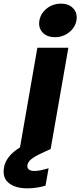

<svg xmlns="http://www.w3.org/2000/svg" viewBox="-97 -821 443 1058"><path d="M153.8 202.1Q104 216.8 53.2 216.8Q-12.2 216.8 -48.3 187.7Q-84.5 158.7 -75.2 103Q-64.5 39.1 13.2 -8.8L108.9 -558.1H279.8L182.1 0L132.8 22.9Q92.8 41.5 75 56.4Q57.1 71.3 54.2 87.9Q51.3 103 61.3 112.1Q71.3 121.1 91.8 121.1Q123 121.1 170.9 106ZM206.1 -616.2Q161.1 -616.2 137.2 -642.6Q113.3 -668.9 120.1 -708Q127.4 -747.6 160.6 -774.2Q193.8 -800.8 238.8 -800.8Q283.2 -800.8 307.1 -774.2Q331.1 -747.6 324.2 -708Q316.9 -669.4 283.7 -642.8Q250.5 -616.2 206.1 -616.2Z"/></svg>

Font: SVN-Poppins
Style: Bold Italic
Weight: 700
Italic angle: -10°
Designer: Ninad Kale (Devanagari), Jonny Pinhorn (Latin)
Foundry: Indian Type Foundry
Version: Version 3.002 2017